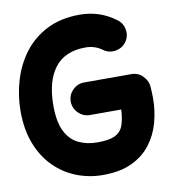

<svg xmlns="http://www.w3.org/2000/svg" viewBox="-89 -817 856 969"><g transform="rotate(-10 339.0 -332.5)"><path d="M264.2 -316.9Q264.2 -351.6 289.1 -376Q314 -400.4 348.1 -400.4H590.3Q625 -400.4 648.4 -375.5Q671.9 -350.6 673.8 -322.8Q674.8 -307.6 675.5 -292.2Q676.3 -276.9 676.3 -262.2Q676.3 -197.8 659.7 -137.5Q643.1 -77.1 606.2 -28.8Q569.3 19.5 509 47.9Q448.7 76.2 361.8 76.2Q289.1 76.2 224.6 50.5Q160.2 24.9 111.1 -24.7Q62 -74.2 34.2 -146.5Q6.3 -218.8 6.3 -312Q6.3 -392.6 29.1 -469.2Q51.8 -545.9 98.1 -607.2Q144.5 -668.5 215.8 -704.8Q287.1 -741.2 384.8 -741.2Q486.8 -741.2 568.4 -680.2Q595.7 -659.7 601.1 -625.2Q606.4 -590.8 585.9 -563.5Q565.4 -536.1 530.8 -531Q496.1 -525.9 468.8 -546.4Q432.1 -573.2 384.8 -573.2Q278.3 -573.2 226.3 -504.6Q174.3 -436 174.3 -312Q174.3 -228 198.7 -179.7Q223.1 -131.3 265.6 -111.1Q308.1 -90.8 361.8 -90.8Q419.9 -90.8 450.4 -104.7Q481 -118.7 493.2 -149.9Q505.4 -181.2 508.3 -233.4H348.1Q314 -233.4 289.1 -258.1Q264.2 -282.7 264.2 -316.9Z"/></g></svg>

Font: Mikhak-DS2-FD Black
Style: Regular
Weight: 900
Designer: Amin Abedi
Version: Version 3.2